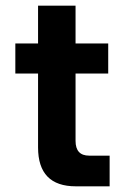

<svg xmlns="http://www.w3.org/2000/svg" viewBox="-20 -656 443 676"><path d="M366 0H247Q114 0 114 -137V-397H34V-503H114V-636H246V-503H361V-397H246V-160Q246 -108 294 -108H366Z"/></svg>

Font: Wix Madefor Text
Style: Bold
Weight: 700
Designer: Dalton Maag Ltd
Foundry: Dalton Maag Ltd
Version: Version 3.100